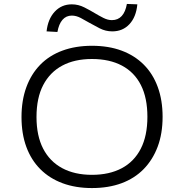

<svg xmlns="http://www.w3.org/2000/svg" viewBox="-20 -945 933 973"><path d="M446 8Q363 8 297 -16.5Q231 -41 184.5 -87.5Q138 -134 113.5 -200.5Q89 -267 89 -352Q89 -436 113.5 -503Q138 -570 184 -617Q230 -664 296.5 -688.5Q363 -713 446 -713Q530 -713 596 -688.5Q662 -664 708.5 -617.5Q755 -571 779.5 -504Q804 -437 804 -353Q804 -268 779 -201.5Q754 -135 708 -88Q662 -41 596 -16.5Q530 8 446 8ZM446 -59Q534 -59 597 -92.5Q660 -126 693.5 -191.5Q727 -257 727 -353Q727 -449 694 -514Q661 -579 598 -612.5Q535 -646 446 -646Q358 -646 295.5 -612.5Q233 -579 199 -514Q165 -449 165 -352Q165 -257 198.5 -192Q232 -127 295 -93Q358 -59 446 -59ZM271 -783 216 -786Q223 -849 257.5 -886Q292 -923 344 -923Q377 -923 407.5 -907.5Q438 -892 461 -878Q481 -866 503.5 -854.5Q526 -843 547 -843Q578 -843 597 -864Q616 -885 623 -925L676 -923Q670 -859 636 -822.5Q602 -786 549 -786Q515 -786 485 -801.5Q455 -817 432 -830Q412 -842 389 -854Q366 -866 344 -866Q315 -866 296.5 -844.5Q278 -823 271 -783Z"/></svg>

Font: Nunito Sans 7pt SemiExpanded Light
Style: Regular
Weight: 300
Width: 6
Designer: Vernon Adams
Foundry: Vernon Adams
Version: Version 3.101;gftools[0.9.27]